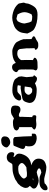

<svg xmlns="http://www.w3.org/2000/svg" viewBox="1241 -1907 857 3379"><g transform="rotate(-90 1669.5 -217.5)"><path d="M433.1 -322.3Q415.5 -324.7 389.6 -325.2H384.3Q358.4 -325.2 311 -314.9Q217.3 -263.2 217.3 -225.6Q217.3 -201.2 255.9 -173.8Q276.4 -171.9 294.9 -171.9Q313.5 -171.9 322.3 -172.4Q339.4 -173.3 356 -177Q372.6 -180.7 414.1 -181.6Q490.2 -227.5 490.2 -260.7Q490.2 -293.9 433.1 -322.3ZM322.3 81.5Q396 69.8 396 42.5V41Q395 20 329.6 0L281.2 11.2Q215.8 35.2 182.6 35.2Q149.4 35.2 108.2 17.8Q66.9 0.5 53.5 -15.1Q40 -30.8 40 -51.5Q40 -72.3 60.3 -90.8Q80.6 -109.4 87.4 -121.1Q83 -127 67.4 -144Q51.8 -161.1 51.8 -194.3Q51.8 -227.5 84 -280.8Q98.1 -294.4 106.7 -304.9Q115.2 -315.4 119.6 -320.8Q128.9 -331.5 136.2 -335.4Q143.6 -339.4 150.1 -343.5Q156.7 -347.7 162.1 -350.8Q167.5 -354 171.9 -356.7Q176.3 -359.4 179.7 -361.8Q186 -366.2 188.5 -369.1Q194.3 -376 238.8 -393.1Q320.3 -424.3 377 -424.8Q461.9 -425.8 470.5 -430.4Q479 -435.1 495.1 -465.3Q522.5 -527.3 592.8 -527.3Q621.6 -527.3 644 -513.2Q681.2 -489.3 681.2 -441.9Q681.2 -394.5 647 -394.5Q632.8 -394.5 604 -411.6L597.7 -394Q605.5 -386.2 630.4 -365Q655.3 -343.8 655.3 -304.7V-303.7Q655.3 -272.5 634.8 -227.5Q584 -108.4 449.2 -96.2Q566.9 -54.7 566.9 31.2Q566.9 126.5 481.9 155.3Q439.5 169.9 418.5 169.9Q367.2 169.9 315.4 156.2Q221.2 131.8 209.5 131.8Q162.6 131.8 130.9 140.1Q124.5 152.3 104 166.5Q68.8 191.4 47.9 191.4Q26.9 191.4 18.6 182.4Q10.3 173.3 10.3 148.7Q10.3 124 25.9 104.5Q51.8 72.3 81.3 60.1Q110.8 47.9 164.6 47.9Q218.3 47.9 244.6 51.8H245.1L321.8 81.5ZM184.1 -62.5Q182.6 -61 191.9 -61Q201.2 -61 202.1 -61Q203.1 -61 204.3 -61.3Q205.6 -61.5 206.8 -61.8Q208 -62 209.5 -62.3Q210.9 -62.5 212.6 -62.7Q214.4 -63 216.1 -63.5Q217.8 -64 219.7 -64.5Q223.6 -65.4 227.5 -66.4L206.5 -68.4H197.8Q188.5 -66.9 184.1 -62.5Z M919.4 -620.6Q959 -606.4 959 -564.9Q959 -495.6 897.5 -474.1Q874.5 -465.8 851.1 -465.8Q827.6 -465.8 804.2 -482.4Q764.2 -510.7 764.2 -530Q764.2 -549.3 775.4 -568.4Q803.7 -616.2 848.6 -621.1Q866.2 -623 874 -624Q887.7 -626 896 -626Q904.3 -626 919.4 -620.6ZM914.6 -413.1Q930.2 -401.9 946.3 -391.1Q960 -233.4 962.4 -86.4L1006.8 -85V-46.4Q1006.8 0 923.8 0Q895.5 0 857.4 -14.2Q783.2 -42 783.2 -127.4Q783.2 -163.6 786.6 -170.9Q791.5 -182.6 791.5 -187.7Q791.5 -192.9 791.5 -194.1Q791.5 -195.3 791.5 -196.3Q791.5 -198.2 791.5 -199.7Q737.3 -209.5 737.3 -243.2Q737.3 -270 762.9 -326.4Q788.6 -382.8 792.7 -397.9Q796.9 -413.1 841.8 -413.1H847.2Q870.1 -412.6 886.5 -412.6Q902.8 -412.6 914.6 -413.1Z M1325.7 -67.9 1331.5 -40.5Q1331.5 -7.8 1306.2 -7.8Q1305.7 -7.8 1305.2 -7.8L1242.7 -11.7L1175.8 -5.9Q1101.1 -5.9 1079.6 -37.6V-42Q1079.6 -56.6 1121.1 -86.4V-308.1Q1089.8 -310.5 1066.9 -340.3Q1062 -347.2 1062 -355.2Q1062 -363.3 1068.8 -375Q1094.2 -418 1200.2 -418H1216.8Q1242.2 -418 1275.9 -400.4L1349.6 -444.3H1352.1Q1376.5 -454.1 1413.6 -454.1Q1450.7 -454.1 1476.1 -439.9Q1501.5 -425.8 1501.5 -376.5Q1501.5 -286.1 1428.2 -286.1Q1400.9 -286.1 1380.1 -298.1Q1359.4 -310.1 1354 -311.5H1340.8L1332.5 -315.9Q1323.7 -314 1302.2 -303.2Q1303.7 -274.4 1303.7 -252Q1303.7 -219.2 1300.8 -201.2V-190.9Q1300.8 -135.7 1297.9 -80.6Q1322.3 -70.8 1325.7 -67.9Z M1836.9 -210.4Q1806.2 -213.9 1797.9 -213.9H1770.5L1738.8 -208Q1690.9 -174.3 1690.9 -144.3Q1690.9 -114.3 1737.3 -82Q1764.6 -78.6 1778.8 -78.6Q1788.1 -78.6 1791 -80.6Q1798.3 -84.5 1803.2 -88.9Q1813.5 -98.1 1821.8 -105Q1829.1 -158.2 1836.9 -210.4ZM1850.1 -280.3Q1856 -308.1 1859.4 -332Q1831.5 -340.8 1814 -340.8H1788.6L1751.5 -339.4Q1731.9 -334 1720.7 -321.8Q1684.1 -282.7 1662.6 -277.8Q1640.6 -272.9 1629.9 -272.9Q1601.1 -272.9 1592.3 -295.9Q1590.3 -301.3 1590.3 -305.7Q1590.3 -323.7 1600.1 -339.8Q1609.9 -355.5 1613.8 -362.3Q1620.1 -373 1625.7 -377.4Q1631.3 -381.8 1634.3 -384.3Q1687.5 -428.7 1767.6 -428.7Q1883.3 -428.7 1951.7 -390.6Q1969.2 -381.8 2008.3 -317.9L2008.8 -316.9L2015.1 -267.1L2001 -179.2L2010.7 -67.9Q2011.2 -64 2017.6 -58.1L2036.6 -47.4Q2006.8 -5.4 1997.3 -0.2Q1987.8 4.9 1975.1 4.9H1974.1Q1948.2 4.9 1925 -9Q1901.9 -22.9 1899.4 -26.4Q1897 -29.8 1895.5 -31.7Q1832 0 1783.7 0Q1548.3 0 1547.4 -126.5Q1547.4 -143.6 1562.7 -188Q1578.1 -232.4 1609.6 -246.3Q1641.1 -260.3 1809.6 -283.2Z M2508.3 -157.2Q2509.3 -168 2509.3 -171.9L2495.6 -299.8Q2479.5 -324.7 2475.6 -328.6Q2455.1 -341.8 2418.9 -341.8H2404.3Q2341.3 -337.4 2301.3 -275.9Q2303.7 -223.1 2303.7 -175.8V-175.3Q2303.2 -170.4 2303.2 -142.8Q2303.2 -115.2 2302.2 -66.9Q2313 -60.5 2328.1 -52.7Q2343.3 -44.9 2343.3 -35.2Q2343.3 -19.5 2321.5 -4.6Q2299.8 10.3 2267.8 12.9Q2235.8 15.6 2176.3 15.6H2173.3Q2139.6 14.6 2124.5 -4.4V-6.3Q2124.5 -6.3 2119.6 -16.1V-20.5L2126.5 -38.6Q2134.3 -48.8 2135.7 -71.5Q2137.2 -94.2 2137.2 -197.3Q2137.2 -300.3 2132.1 -311.5Q2127 -322.8 2107.9 -333.5Q2088.9 -344.2 2088.9 -361.6Q2088.9 -378.9 2113.5 -406.2Q2138.2 -433.6 2181.2 -433.6Q2226.6 -433.6 2245.6 -383.3Q2249 -374.5 2251.5 -367.7Q2260.3 -373.5 2276.9 -385.7Q2338.9 -429.7 2458 -429.7Q2498.5 -429.7 2554 -401.1Q2609.4 -372.6 2622.6 -344.2Q2634.8 -317.9 2650.9 -287.1L2668.9 -234.4L2671.4 -91.8L2708.5 -71.3Q2719.7 -62 2719.7 -55.4Q2719.7 -48.8 2719.2 -46.6Q2718.8 -44.4 2717.8 -42.5Q2716.8 -40.5 2715.3 -38.6Q2708 -28.3 2685.3 -19.8Q2662.6 -11.2 2637 7.3Q2611.3 25.9 2590.1 26.6Q2568.8 27.3 2549.8 27.3H2549.3Q2526.4 27.3 2505.9 13.2Q2485.4 -1 2485.4 -14.2V-29.3L2511.2 -36.6Q2508.3 -115.2 2508.3 -144.5Z M3144.5 -219.7Q3142.6 -273.9 3104 -337.9L3033.2 -356.4Q3013.2 -355.5 2984.9 -334Q2945.8 -268.6 2945.8 -212.9L2959 -154.3V-153.8Q2959 -136.7 2983.4 -90.8Q3015.1 -79.1 3066.9 -79.1H3070.8Q3076.7 -79.1 3106 -89.8Q3144.5 -161.6 3144.5 -213.9Q3144.5 -214.4 3144.5 -215.3ZM2769 -165.5Q2778.8 -259.8 2795.4 -293.9Q2812 -328.1 2828.6 -344.2Q2845.2 -360.4 2851.3 -365.7Q2857.4 -371.1 2862.8 -375.5Q2886.7 -394.5 2944.8 -412.6Q3002.9 -430.7 3046.4 -430.7Q3089.8 -430.7 3139.6 -416.5Q3234.4 -389.6 3287.1 -328.1Q3294.4 -319.8 3297.4 -312.5L3312.5 -234.4V-233.4Q3312.5 -216.8 3305.4 -204.3Q3298.3 -191.9 3298.3 -171.1Q3298.3 -150.4 3278.6 -108.2Q3258.8 -65.9 3237.3 -39.1Q3196.3 14.6 3100.6 14.6Q2942.9 14.6 2848.1 -44.4Q2818.4 -63.5 2794.9 -108.9Z"/></g></svg>

Font: Drukaatie burti
Style: Heavy
Weight: 800
Version: Version 0.14